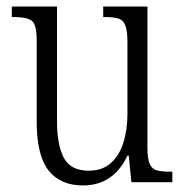

<svg xmlns="http://www.w3.org/2000/svg" viewBox="-20 -556 566 586"><path d="M233 10Q164 10 128 -36Q92 -82 92 -185V-434Q92 -482 76.5 -493Q61 -504 23 -504H16V-536H154V-186Q154 -113 175 -74Q196 -35 251 -35Q292 -35 318 -58Q344 -81 356.5 -120.5Q369 -160 369 -210V-426Q369 -462 362.5 -478.5Q356 -495 341 -499.5Q326 -504 300 -504H295V-536H430V-104Q430 -71 437 -55.5Q444 -40 459 -36Q474 -32 499 -32H506V0H381L373 -81H369Q326 10 233 10Z"/></svg>

Font: Noto Serif Tamil Condensed Light
Style: Regular
Weight: 300
Width: 3
Designer: Indian Type Foundry, Tom Grace, and the Monotype Design Team
Foundry: Monotype Imaging Inc.
Version: Version 2.004; ttfautohint (v1.8.4.7-5d5b)